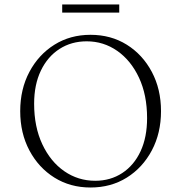

<svg xmlns="http://www.w3.org/2000/svg" viewBox="-20 -825 807 855"><path d="M383 10Q293 10 222.5 -34Q152 -78 111 -155Q70 -232 70 -330Q70 -428 111 -505Q152 -582 222.5 -626Q293 -670 383 -670Q474 -670 544.5 -626Q615 -582 656 -505Q697 -428 697 -330Q697 -232 656 -155Q615 -78 544.5 -34Q474 10 383 10ZM404 -20Q472 -20 524.5 -54.5Q577 -89 606 -151.5Q635 -214 635 -299Q635 -402 599 -479Q563 -556 502 -598.5Q441 -641 366 -641Q298 -641 245 -607Q192 -573 162 -510.5Q132 -448 132 -363Q132 -260 168.5 -182.5Q205 -105 266.5 -62.5Q328 -20 404 -20ZM257 -769V-805H511V-769Z"/></svg>

Font: Spectral SC ExtraLight
Style: Regular
Weight: 275
Designer: Jean-Baptiste Levee
Foundry: Production Type
Version: Version 2.001